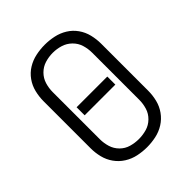

<svg xmlns="http://www.w3.org/2000/svg" viewBox="-209 -865 995 995"><g transform="rotate(-45 288.0 -367.5)"><path d="M288 8Q321 8 354 1Q387 -6 415.5 -24Q444 -42 463.5 -69.5Q483 -97 491 -129.5Q499 -162 499 -195V-540Q499 -573 491 -606Q483 -639 463.5 -666.5Q444 -694 415.5 -711.5Q387 -729 354 -736Q321 -743 288 -743Q255 -743 222 -736Q189 -729 160.5 -711.5Q132 -694 112.5 -666.5Q93 -639 85 -606Q77 -573 77 -540V-195Q77 -162 85 -129.5Q93 -97 112.5 -69.5Q132 -42 160.5 -24Q189 -6 222 1Q255 8 288 8ZM176 -338H401V-397H176ZM288 -52Q259 -52 231 -60Q203 -68 182 -89Q161 -110 152.5 -138Q144 -166 144 -195V-540Q144 -569 152.5 -597Q161 -625 182 -646Q203 -667 231 -675.5Q259 -684 288 -684Q317 -684 345 -675.5Q373 -667 394.5 -646Q416 -625 424.5 -597Q433 -569 433 -540V-195Q433 -166 424.5 -138Q416 -110 394.5 -89Q373 -68 345 -60Q317 -52 288 -52Z"/></g></svg>

Font: Iosevka Sparkle Light
Style: Regular
Weight: 300
Designer: Belleve Invis
Foundry: Belleve Invis
Version: Version 4.5.0; ttfautohint (v1.8.3)